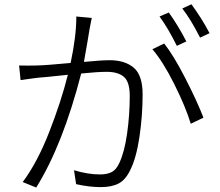

<svg xmlns="http://www.w3.org/2000/svg" viewBox="-20 -840 1017 888"><path d="M404.3 -756.8Q401.4 -743.2 394.5 -707L384.8 -648.4Q375 -589.8 368.2 -553.7Q448.2 -561.5 487.3 -561.5Q557.6 -561.5 598.6 -526.9Q639.6 -492.2 639.6 -403.3Q639.6 -305.7 625 -207Q610.4 -108.4 582 -52.7Q560.5 -7.8 528.3 8.8Q496.1 25.4 446.3 25.4Q392.6 25.4 332 11.7L322.3 -52.7Q386.7 -33.2 442.4 -33.2Q474.6 -33.2 496.1 -43.9Q517.6 -54.7 532.2 -86.9Q555.7 -136.7 567.9 -222.7Q580.1 -308.6 580.1 -396.5Q580.1 -460.9 553.2 -484.4Q526.4 -507.8 473.6 -507.8Q431.6 -507.8 355.5 -500Q270.5 -169.9 147.5 27.3L85 2Q152.3 -87.9 207.5 -229Q262.7 -370.1 293.9 -494.1Q174.8 -481.4 155.3 -480.5Q148.4 -479.5 118.2 -475.6Q87.9 -471.7 75.2 -469.7L68.4 -537.1Q109.4 -536.1 149.4 -537.1Q194.3 -538.1 306.6 -548.8Q333 -671.9 333 -763.7ZM684.6 -612.3 739.3 -638.7Q782.2 -585 836.9 -478.5Q891.6 -372.1 920.9 -295.9L862.3 -267.6Q837.9 -347.7 785.2 -452.6Q732.4 -557.6 684.6 -612.3ZM717.8 -763.7 760.7 -782.2Q804.7 -720.7 841.8 -648.4L797.9 -627.9Q756.8 -710.9 717.8 -763.7ZM823.2 -800.8 865.2 -820.3Q914.1 -753.9 949.2 -686.5L905.3 -666Q863.3 -749 823.2 -800.8Z"/></svg>

Font: Min Sans Light
Style: Regular
Weight: 300
Designer: Jinseong-Kim, NotoSansCJK, Nunito
Foundry: Jinseong-Kim
Version: Version 1.400;Glyphs 3.1.2 (3151)